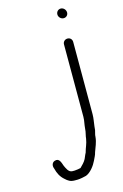

<svg xmlns="http://www.w3.org/2000/svg" viewBox="-133 -729 647 1006"><g transform="rotate(-15 190.5 -225.5)"><path d="M272 -484V-92C272 -86 271.7 -80.3 271 -75C267.2 -55.8 264.9 -32.9 263 -14C261.2 -1.4 257.1 8.9 256 23C252.3 49.2 241.1 68.6 235 93L230 103C227.3 109.7 224.3 116.7 221 124C213.4 139.2 199.3 152.7 188 164L173 167C165 168.3 159 169 155 169H143C121.3 169 112.8 143.5 106 130C99.2 111.7 93.3 83.3 67 92.5C51.4 98 47.2 115.2 54 131C60.6 157.6 71.2 178.7 91 196C106.7 210.7 118.8 219 142 219H158C169 219 196.2 213.9 205 211C230.4 201.8 254.6 169.7 266 145C272.1 131.6 280.2 117.9 283 104C291.5 78.6 303.4 56.9 306 26C306 14 311 4 313 -8L315 -28C317.1 -48.5 322 -69 322 -92V-484C322 -498.3 311.7 -509 297.5 -509C283.3 -509 272 -498.3 272 -484ZM279 -644.5C279 -629.8 291.7 -617 306.5 -617C320.4 -617 331 -627.6 331 -641.5C331 -656.4 318.8 -670 303.5 -670C289.6 -670 279 -658.4 279 -644.5Z"/></g></svg>

Font: HoneyBee
Style: Book
Weight: 300
Foundry: Cannot Into Space Fonts
Version: Version 0.89